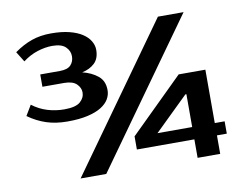

<svg xmlns="http://www.w3.org/2000/svg" viewBox="-77 -816 1166 921"><g transform="rotate(-10 506.0 -355.0)"><path d="M869 -700 369 0H244L744 -700ZM305 -585Q305 -611 285 -630.5Q265 -650 220 -650Q186 -650 148 -638Q110 -626 76 -600L45 -650Q87 -680 129.5 -695Q172 -710 225 -710Q276 -710 313.5 -700.5Q351 -691 375.5 -675Q400 -659 412.5 -638Q425 -617 425 -595Q425 -553 401.5 -530.5Q378 -508 340 -500Q385 -489 415 -464.5Q445 -440 445 -395Q445 -372 433 -351.5Q421 -331 395.5 -315Q370 -299 329 -289.5Q288 -280 230 -280Q173 -280 127.5 -295Q82 -310 40 -340L70 -390Q104 -364 143.5 -352Q183 -340 225 -340Q281 -340 303 -359.5Q325 -379 325 -405Q325 -428 306 -446.5Q287 -465 245 -465H140V-525H235Q273 -525 289 -542Q305 -559 305 -585ZM814 -150V-310H809L645 -150ZM972 -150V-90H924V0H814V-90H534V-154L794 -410H924V-150Z"/></g></svg>

Font: Prosto One
Style: Regular
Weight: 400
Designer: Pavel Emelyanov and Jovanny lemonad
Foundry: Pavel Emelyanov and Jovanny Lemonad
Version: Version 1.001